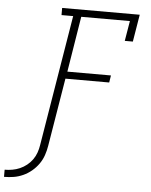

<svg xmlns="http://www.w3.org/2000/svg" viewBox="-139 -785 800 1018"><g transform="rotate(5 260.5 -275.5)"><path d="M-79 184V146Q-59 146 -38.5 142.5Q-18 139 1.5 130.5Q21 122 38 108.5Q55 95 67.5 77.5Q80 60 87 40Q94 20 97 0L212 -697H150V-735H563L539 -590H496L514 -697H255L207 -401H439L433 -363H200L140 0Q136 25 127.5 50Q119 75 103.5 97Q88 119 67 136.5Q46 154 21.5 165Q-3 176 -28 180Q-53 184 -79 184Z"/></g></svg>

Font: Iosevka Slab XLtEx
Style: Italic
Weight: 200
Width: 7
Italic angle: -9°
Monospace: yes
Designer: Belleve Invis
Foundry: Belleve Invis
Version: Version 11.1.0; ttfautohint (v1.8.3)